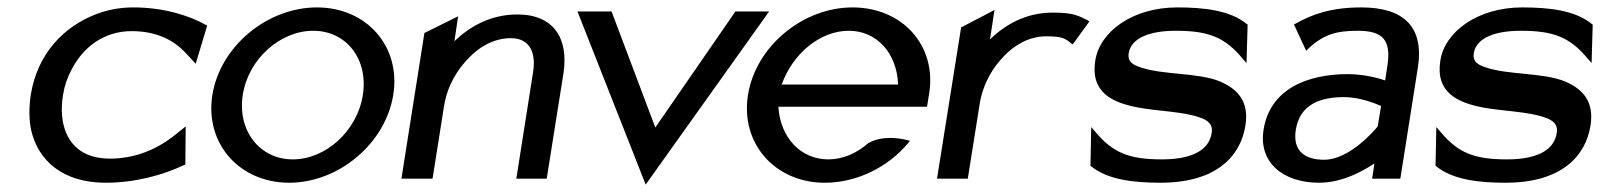

<svg xmlns="http://www.w3.org/2000/svg" viewBox="-20 -482 4317 518"><path d="M63 -226C58 -192 58 -160 64 -131C83 -48 150 11 265 11C347 11 423 -11 477 -37L480 -38L481 -141L446 -113C400 -78 343 -54 276 -54C254 -54 232 -58 214 -66C164 -88 137 -145 150 -226C154 -251 162 -273 173 -294C203 -353 259 -398 335 -398C402 -398 449 -374 482 -338L508 -310L539 -413L537 -414C491 -440 422 -462 340 -462C304 -462 272 -456 240 -444C153 -411 81 -338 63 -226Z M553 -226C532 -95 626 11 760 11C894 11 1020 -95 1041 -226C1062 -357 969 -462 835 -462C701 -462 574 -357 553 -226ZM635 -226C650 -323 736 -399 825 -399C914 -399 974 -323 959 -226C944 -129 859 -52 770 -52C681 -52 620 -129 635 -226Z M1063 0H1147L1178 -196C1187 -252 1215 -296 1246 -327C1273 -355 1312 -379 1358 -379C1409 -379 1427 -341 1418 -286L1373 0H1455L1500 -283C1515 -378 1474 -443 1376 -443C1303 -443 1247 -410 1206 -371L1216 -438L1125 -393Z M1538 -451 1722 16 2055 -451H1964L1748 -138L1630 -451Z M1998 -226C1977 -95 2071 11 2205 11C2293 11 2377 -32 2430 -96L2435 -102L2428 -104C2428 -104 2368 -121 2325 -97H2324C2292 -69 2255 -52 2215 -52C2140 -52 2085 -111 2080 -194H2481L2487 -231C2507 -360 2414 -462 2280 -462C2146 -462 2019 -357 1998 -226ZM2089 -254C2119 -338 2193 -399 2270 -399C2346 -399 2400 -338 2403 -254Z M2508 0H2591L2623 -201C2632 -257 2659 -301 2690 -332C2717 -360 2756 -384 2802 -384C2847 -384 2854 -378 2870 -365L2874 -362L2919 -424L2915 -427C2890 -439 2878 -448 2820 -448C2747 -448 2692 -415 2651 -376L2663 -455L2573 -408Z M2935 -319C2921 -232 2982 -205 3050 -192C3103 -182 3173 -181 3217 -165C3238 -158 3253 -147 3249 -123C3241 -72 3187 -52 3115 -52C3027 -52 2982 -69 2933 -129L2924 -139L2922 -35L2923 -34C2968 3 3038 11 3111 11C3262 11 3327 -61 3340 -143C3351 -211 3316 -243 3272 -262C3212 -287 3116 -279 3055 -301C3035 -308 3022 -316 3025 -338C3032 -382 3087 -399 3152 -399C3240 -399 3285 -382 3334 -322L3343 -312L3346 -416L3344 -417C3299 -454 3229 -462 3156 -462C3035 -462 2947 -396 2935 -319Z M3389 -132C3375 -45 3440 11 3539 11C3605 11 3664 -25 3688 -41L3682 0H3758L3805 -298C3823 -409 3768 -462 3653 -462C3572 -462 3521 -444 3475 -418L3471 -416L3504 -345L3509 -350C3550 -389 3585 -399 3643 -399C3710 -399 3734 -375 3723 -304L3717 -265C3703 -270 3662 -282 3616 -282C3506 -282 3406 -241 3389 -132ZM3476 -132C3487 -201 3543 -220 3606 -220C3651 -220 3695 -201 3706 -196L3697 -141C3688 -130 3621 -51 3552 -51C3499 -51 3467 -76 3476 -132Z M3866 -319C3852 -232 3913 -205 3981 -192C4034 -182 4104 -181 4148 -165C4169 -158 4184 -147 4180 -123C4172 -72 4118 -52 4046 -52C3958 -52 3913 -69 3864 -129L3855 -139L3853 -35L3854 -34C3899 3 3969 11 4042 11C4193 11 4258 -61 4271 -143C4282 -211 4247 -243 4203 -262C4143 -287 4047 -279 3986 -301C3966 -308 3953 -316 3956 -338C3963 -382 4018 -399 4083 -399C4171 -399 4216 -382 4265 -322L4274 -312L4277 -416L4275 -417C4230 -454 4160 -462 4087 -462C3966 -462 3878 -396 3866 -319Z"/></svg>

Font: Charger Sport
Style: DfBdObl
Weight: 400
Designer: Jasper
Foundry: Cannot Into Space Fonts
Version: Version 1.1